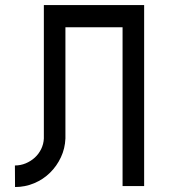

<svg xmlns="http://www.w3.org/2000/svg" viewBox="-20 -735 670 761"><path d="M39.1 -79.1Q61.5 -79.1 82 -87.6Q102.5 -96.2 118.2 -110.6Q133.8 -125 143.3 -144.5Q152.8 -164.1 153.8 -186V-714.8H551.3V2.4H465.8V-627H239.3V-186Q237.8 -146.5 221.4 -111.6Q205.1 -76.7 178.2 -50.3Q151.4 -23.9 115.5 -8.8Q79.6 6.3 39.6 6.3Z"/></svg>

Font: Proletarsk
Style: Regular
Weight: 400
Designer: Peter Wiegel, original typeface by Carl Albert Fahrenwaldt 1901
Foundry: Peter Wiegel
Version: Version 1.000 2010 initial release